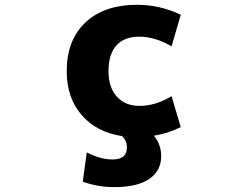

<svg xmlns="http://www.w3.org/2000/svg" viewBox="-20 -555 1040 794"><path d="M689.5 -157.2 727.5 -29.3Q668.9 -1 616.2 5.9Q646.5 42 646.5 90.8Q646.5 151.4 597.2 185.1Q547.9 218.8 452.1 218.8Q383.8 218.8 322.3 196.3L338.9 75.2Q395.5 104.5 445.3 104.5Q504.9 104.5 504.9 54.7Q504.9 26.4 484.4 7.8Q377.9 -8.8 316.9 -80.1Q255.9 -151.4 255.9 -260.7Q255.9 -388.7 333 -461.9Q410.2 -535.2 547.9 -535.2Q640.6 -535.2 727.5 -494.1L689.5 -363.3Q621.1 -403.3 555.7 -403.3Q494.1 -403.3 461.4 -367.2Q428.7 -331.1 428.7 -260.7Q428.7 -193.4 463.4 -155.3Q498 -117.2 555.7 -117.2Q621.1 -116.2 689.5 -157.2Z"/></svg>

Font: GenEi Gothic M Heavy
Style: Regular
Weight: 800
Designer: o_tamon (Modified); [Source Han Sans]
Ryoko NISHIZUKA  (kana & ideographs); Paul D. Hunt (Latin, Greek & Cyrillic); Wenl
Version: Version 1.1a;Original Version 1.004